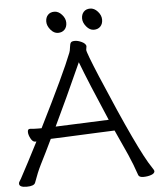

<svg xmlns="http://www.w3.org/2000/svg" viewBox="-60 -918 809 977"><g transform="rotate(-5 345.0 -429.5)"><path d="M482 -296Q397 -493 356 -601Q273 -416 210 -285ZM-1 -12Q-1 -18 3 -23.5Q7 -29 11 -36.5Q15 -44 24.5 -62Q34 -80 53.5 -116.5Q73 -153 106 -218H99Q87 -218 77 -236.5Q67 -255 67 -270Q67 -285 78 -285H80Q98 -283 119 -283H138Q273 -553 312 -653Q316 -662 318 -680.5Q320 -699 325 -705Q330 -711 345.5 -711Q361 -711 380 -702Q399 -693 402 -680L399 -660Q399 -647 452 -520Q619 -124 680 -36Q691 -20 691 -16Q691 -4 673 2.5Q655 9 633 9Q611 9 607 -3Q588 -59 566 -109L507 -239L484 -238Q460 -237 423 -235.5Q386 -234 344.5 -232Q303 -230 265.5 -228.5Q228 -227 204.5 -226Q181 -225 180 -225Q164 -191 148 -159L118 -99Q99 -61 81 -10Q75 7 37 7Q-1 7 -1 -12ZM310 -807Q310 -785 297.5 -772Q285 -759 264 -759Q243 -759 226 -779.5Q209 -800 209 -821Q209 -842 221 -855Q233 -868 254 -868Q275 -868 292.5 -848.5Q310 -829 310 -807ZM493 -807Q493 -785 480.5 -772Q468 -759 447 -759Q426 -759 409 -779.5Q392 -800 392 -821Q392 -842 404 -855Q416 -868 437 -868Q458 -868 475.5 -848.5Q493 -829 493 -807Z"/></g></svg>

Font: LXGW WenKai Lite
Style: Regular
Weight: 400
Designer: LXGW / Fontworks Inc.
Foundry: LXGW / Fontworks Inc.
Version: Version 1.511; March 25, 2025